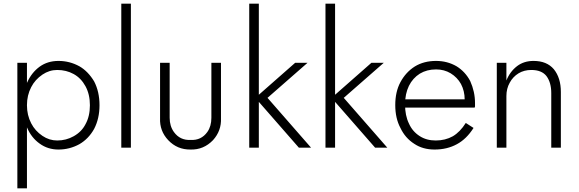

<svg xmlns="http://www.w3.org/2000/svg" viewBox="-20 -800 3137 1040"><path d="M126 220V-460H74V220ZM519 -230Q519 -303 490 -359Q457 -414 410 -441Q357 -470 297 -470Q238 -470 195 -439Q151 -407 127 -353Q102 -304 102 -230Q102 -157 127 -108Q150 -54 195 -22Q239 10 297 10Q357 10 410 -19Q460 -48 490 -102Q519 -158 519 -230ZM467 -230Q467 -170 443 -127Q422 -86 379 -62Q338 -39 290 -39Q247 -39 210 -64Q170 -91 149 -132Q126 -176 126 -230Q126 -284 149 -328Q170 -369 210 -396Q247 -421 290 -421Q339 -421 379 -399Q419 -377 443 -333Q467 -289 467 -230Z M637 -780V0H689V-780Z M1177 -160V-460H1125V-162Q1125 -116 1103 -85Q1070 -39 1013 -42Q955 -39 922 -85Q899 -117 899 -162V-460H847V-160Q844 -91 891 -41Q940 11 1012 10Q1083 12 1134 -41Q1180 -92 1177 -160Z M1330 -780V0H1382V-780ZM1599 0H1665L1429 -270L1646 -460H1579L1363 -270Z M1743 -780V0H1795V-780ZM2012 0H2078L1842 -270L2059 -460H1992L1776 -270Z M2334 10Q2402 10 2455 -19Q2507 -47 2545 -107L2503 -134Q2472 -85 2433 -62Q2392 -39 2340 -39Q2290 -39 2253 -63Q2214 -88 2195 -131Q2174 -174 2174 -234Q2174 -292 2195 -335Q2216 -377 2254 -401Q2292 -424 2342 -424Q2386 -424 2421 -403Q2457 -381 2477 -345Q2497 -307 2497 -261L2496 -259V-253Q2495 -250 2495 -245Q2493 -243 2492 -237L2490 -231L2512 -262H2154V-217H2551L2553 -223V-229V-242Q2553 -303 2527 -361Q2500 -412 2453 -441Q2403 -470 2342 -470Q2276 -470 2227 -440Q2178 -409 2149 -355Q2121 -303 2121 -231Q2121 -159 2149 -107Q2175 -52 2224 -21Q2270 10 2334 10Z M2966 -296V0H3018V-302Q3018 -378 2980 -425Q2942 -470 2870 -470Q2818 -470 2781 -442Q2742 -412 2723 -364V-460H2671V0H2723V-280Q2723 -320 2741 -352Q2758 -384 2789 -403Q2819 -421 2858 -421Q2914 -421 2940 -388Q2966 -353 2966 -296Z"/></svg>

Font: NM-font
Style: Light
Weight: 500
Designer: ""
Foundry: ""
Version: ""